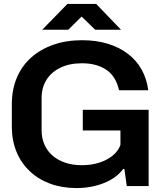

<svg xmlns="http://www.w3.org/2000/svg" viewBox="-20 -944 823 974"><path d="M368 10Q295 10 235 -12Q175 -34 131 -75.5Q87 -117 63.5 -174.5Q40 -232 40 -302V-415Q40 -490 65.5 -550Q91 -610 138 -652Q185 -694 250.5 -717Q316 -740 396 -740Q468 -740 527 -722Q586 -704 629.5 -670.5Q673 -637 699 -590Q725 -543 732 -486H584Q576 -521 560.5 -546.5Q545 -572 521.5 -588.5Q498 -605 466.5 -614Q435 -623 396 -623Q332 -623 286 -600.5Q240 -578 215.5 -538.5Q191 -499 191 -446V-284Q191 -244 205 -211.5Q219 -179 245.5 -155.5Q272 -132 310 -119Q348 -106 396 -106Q444 -106 484 -119Q524 -132 552 -155Q580 -178 591 -209V-282H400V-387H734V0H623L611 -87H605Q571 -41 507.5 -15.5Q444 10 368 10ZM194 -793 322 -924H468L594 -793H463L394 -860L326 -793Z"/></svg>

Font: Hubot Sans SemiBold
Style: Regular
Weight: 600
Designer: Deni Anggara
Foundry: GitHub, Inc., Subsidiary of Microsoft Corporation
Version: Version 2.000